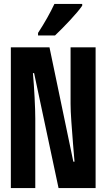

<svg xmlns="http://www.w3.org/2000/svg" viewBox="-20 -954 540 974"><path d="M259 -774Q293 -806 335 -851Q377 -896 397 -925V-934H256Q240 -900 219.5 -863.5Q199 -827 173 -787V-774ZM159 0V-353Q159 -392 155.5 -460Q152 -528 147 -583H153L277 0H465V-714H338V-428Q338 -393 342 -336.5Q346 -280 350.5 -224Q355 -168 358 -134H352L231 -714H35V0Z"/></svg>

Font: Noto Sans Mono UI Condensed
Style: Bold
Weight: 700
Width: 3
Designer: Monotype Design team
Foundry: Monotype Imaging Inc.
Version: 1.000